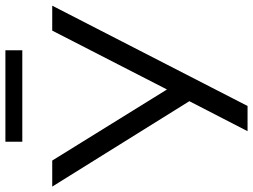

<svg xmlns="http://www.w3.org/2000/svg" viewBox="-132 -784 914 693"><g transform="rotate(-90 324.5 -437.0)"><path d="M198 0 316 -229 315 -196 -2 -705H92L354 -282H344L561 -705H651L289 0ZM160 -813V-874H490V-813Z"/></g></svg>

Font: Nunito Sans 10pt
Style: Regular
Weight: 400
Designer: Vernon Adams
Foundry: Vernon Adams
Version: Version 3.101;gftools[0.9.27]